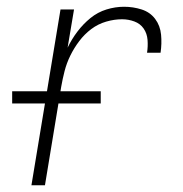

<svg xmlns="http://www.w3.org/2000/svg" viewBox="-20 -548 540 568"><path d="M73 0 159 -520H199L180 -407Q192 -432 209 -454.5Q226 -477 247.5 -494.5Q269 -512 295 -520Q321 -528 347 -528Q374 -528 399 -520Q424 -512 439 -492Q454 -472 456.5 -445.5Q459 -419 455 -392H415Q418 -411 416.5 -430Q415 -449 405 -463.5Q395 -478 377.5 -484.5Q360 -491 341 -491Q318 -491 294 -484Q270 -477 250 -462Q230 -447 214.5 -426.5Q199 -406 188 -383.5Q177 -361 171 -337.5Q165 -314 161 -291L113 0ZM16 -242V-278H278V-242Z"/></svg>

Font: Iosevka Extralight Oblique
Style: Regular
Weight: 200
Italic angle: -9°
Monospace: yes
Designer: Belleve Invis
Foundry: Belleve Invis
Version: Version 32.5.0; ttfautohint (v1.8.4)